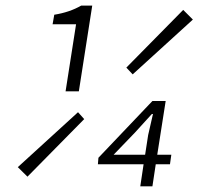

<svg xmlns="http://www.w3.org/2000/svg" viewBox="-20 -659 702 679"><path d="M211.9 -335.9 249 -573.2H166L171.9 -606.9Q226.6 -615.7 267.1 -639.2H306.2L258.8 -335.9ZM449.2 -396 426.8 -419.9 627.9 -624 662.1 -589.8ZM476.1 0 487.8 -78.1H326.2L328.1 -101.1L519 -301.8H565.9L536.1 -111.8H585.9L581.1 -78.1H530.8L519 0ZM77.1 -34.2 43 -67.9 255.9 -262.2 277.8 -237.8ZM381.8 -111.8H493.2L503.9 -181.2L521 -255.9H517.1L457 -189.9Z"/></svg>

Font: Office Code Pro D Light Italic
Style: Regular
Weight: 300
Italic angle: -9°
Designer: Nathan Rutzky & Paul D. Hunt
Foundry: Adobe Systems Incorporated
Version: Version 1.004;PS 001.004;hotconv 1.0.70;makeotf.lib2.5.58329